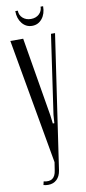

<svg xmlns="http://www.w3.org/2000/svg" viewBox="-95 -871 409 913"><g transform="rotate(-10 110.0 -414.5)"><path d="M171.9 -835H184.1Q184.1 -798.3 165.3 -775.1Q146.5 -752 117.2 -752Q87.9 -752 68.8 -775.4Q49.8 -798.8 49.8 -835H62Q62 -813.5 77.6 -799.3Q93.3 -785.2 117.2 -785.2Q141.1 -785.2 156.5 -799.3Q171.9 -813.5 171.9 -835ZM64 -699.2 127.9 -317.9 132.8 -277.8H140.1L143.1 -317.9L198.2 -699.2H217.8L123 -53.2Q118.7 -24.9 102.3 -9.5Q85.9 5.9 61 5.9Q49.8 5.9 38.1 2.9L42 -14.2Q95.7 -1 103 -57.1L108.9 -95.2L2 -699.2Z"/></g></svg>

Font: Moniqa Narrow Heading
Style: Regular
Weight: 400
Width: 4
Designer: Rajesh Rajput
Foundry: Rajesh Rajput
Version: Version 1.000